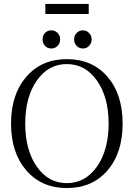

<svg xmlns="http://www.w3.org/2000/svg" viewBox="-20 -942 678 974"><path d="M210 -871V-922H430V-871ZM272 -709Q259 -696 240 -696Q221 -696 208.5 -709Q196 -722 196 -742Q196 -762 208.5 -775Q221 -788 240 -788Q259 -788 272 -775Q285 -762 285 -742Q285 -722 272 -709ZM401 -696Q382 -696 369 -709Q356 -722 356 -742Q356 -762 369 -775Q382 -788 401 -788Q419 -788 432 -774.5Q445 -761 445 -742Q445 -723 432 -709.5Q419 -696 401 -696ZM319 12Q191 12 113.5 -77.5Q36 -167 36 -315Q36 -463 113.5 -552.5Q191 -642 319 -642Q448 -642 525 -553Q602 -464 602 -315Q602 -166 525 -77Q448 12 319 12ZM166.5 -97Q225 -13 319 -13Q413 -13 472 -97Q531 -181 531 -315Q531 -449 472 -533Q413 -617 319 -617Q225 -617 166.5 -533Q108 -449 108 -315Q108 -181 166.5 -97Z"/></svg>

Font: Arapey Thin
Style: Regular
Weight: 100
Designer: Eduardo Rodriguez Tunni
Foundry: Eduardo Rodriguez Tunni
Version: Version 4.000;hotconv 1.0.109;makeotfexe 2.5.65596